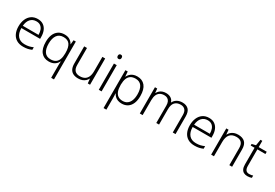

<svg xmlns="http://www.w3.org/2000/svg" viewBox="64 -1932 4833 3371"><g transform="rotate(30 2480.5 -246.5)"><path d="M290 -542Q358 -542 404 -510.5Q450 -479 473 -424Q496 -369 496 -298V-259H116Q117 -153 166 -96.5Q215 -40 307 -40Q356 -40 393 -48.5Q430 -57 474 -76V-24Q435 -7 395.5 1.5Q356 10 305 10Q225 10 169.5 -23Q114 -56 85.5 -117.5Q57 -179 57 -262Q57 -343 84.5 -406.5Q112 -470 164 -506Q216 -542 290 -542ZM289 -494Q216 -494 171 -445.5Q126 -397 118 -306H437Q437 -362 421 -404Q405 -446 372.5 -470Q340 -494 289 -494Z M1006 4Q1006 -17 1006.5 -46.5Q1007 -76 1009 -97H1005Q986 -51 939.5 -20.5Q893 10 823 10Q722 10 665 -59.5Q608 -129 608 -265Q608 -349 633.5 -411Q659 -473 709.5 -507.5Q760 -542 833 -542Q900 -542 942.5 -513.5Q985 -485 1005 -444H1008L1017 -532H1063V236H1006ZM832 -39Q893 -39 931.5 -64Q970 -89 988 -138Q1006 -187 1006 -257V-271Q1006 -380 967 -436.5Q928 -493 839 -493Q753 -493 710 -432Q667 -371 667 -264Q667 -155 708 -97Q749 -39 832 -39Z M1658 -532V0H1612L1603 -91H1600Q1586 -62 1560.5 -39Q1535 -16 1500 -3Q1465 10 1419 10Q1358 10 1316 -11.5Q1274 -33 1253 -76Q1232 -119 1232 -184V-532H1289V-189Q1289 -113 1323.5 -76Q1358 -39 1426 -39Q1485 -39 1523.5 -62Q1562 -85 1581.5 -130Q1601 -175 1601 -242V-532Z M1892 -532V0H1835V-532ZM1864 -729Q1883 -729 1893 -717.5Q1903 -706 1903 -686Q1903 -665 1893 -653.5Q1883 -642 1864 -642Q1845 -642 1835 -653.5Q1825 -665 1825 -686Q1825 -706 1835 -717.5Q1845 -729 1864 -729Z M2307 -542Q2409 -542 2466 -473.5Q2523 -405 2523 -269Q2523 -179 2496 -116.5Q2469 -54 2419.5 -22Q2370 10 2301 10Q2255 10 2220 -4Q2185 -18 2162 -41Q2139 -64 2125 -92H2121Q2123 -67 2124 -37.5Q2125 -8 2125 17V236H2068V-532H2115L2122 -433H2125Q2139 -462 2162.5 -487Q2186 -512 2222 -527Q2258 -542 2307 -542ZM2299 -493Q2240 -493 2201.5 -468Q2163 -443 2144.5 -394.5Q2126 -346 2125 -276V-266Q2125 -190 2143.5 -140Q2162 -90 2199.5 -64.5Q2237 -39 2295 -39Q2350 -39 2387.5 -67Q2425 -95 2444.5 -146.5Q2464 -198 2464 -270Q2464 -378 2423 -435.5Q2382 -493 2299 -493Z M3223 -542Q3302 -542 3346.5 -497.5Q3391 -453 3391 -355V0H3335V-353Q3335 -424 3303 -458.5Q3271 -493 3215 -493Q3139 -493 3098 -448.5Q3057 -404 3057 -311V0H3001V-353Q3001 -401 2986 -432Q2971 -463 2944.5 -478Q2918 -493 2881 -493Q2831 -493 2796 -472Q2761 -451 2742.5 -409Q2724 -367 2724 -302V0H2667V-532H2713L2721 -448H2725Q2739 -474 2761 -495.5Q2783 -517 2815 -529.5Q2847 -542 2889 -542Q2947 -542 2987.5 -517Q3028 -492 3044 -443H3047Q3070 -490 3115.5 -516Q3161 -542 3223 -542Z M3763 -542Q3831 -542 3877 -510.5Q3923 -479 3946 -424Q3969 -369 3969 -298V-259H3589Q3590 -153 3639 -96.5Q3688 -40 3780 -40Q3829 -40 3866 -48.5Q3903 -57 3947 -76V-24Q3908 -7 3868.5 1.5Q3829 10 3778 10Q3698 10 3642.5 -23Q3587 -56 3558.5 -117.5Q3530 -179 3530 -262Q3530 -343 3557.5 -406.5Q3585 -470 3637 -506Q3689 -542 3763 -542ZM3762 -494Q3689 -494 3644 -445.5Q3599 -397 3591 -306H3910Q3910 -362 3894 -404Q3878 -446 3845.5 -470Q3813 -494 3762 -494Z M4351 -542Q4442 -542 4490 -495.5Q4538 -449 4538 -348V0H4482V-344Q4482 -421 4447 -457Q4412 -493 4345 -493Q4257 -493 4213.5 -442Q4170 -391 4170 -290V0H4113V-532H4159L4167 -440H4171Q4186 -470 4211 -493Q4236 -516 4271 -529Q4306 -542 4351 -542Z M4859 -39Q4882 -39 4902 -42.5Q4922 -46 4936 -51V-5Q4921 1 4899 5.5Q4877 10 4852 10Q4808 10 4777 -6.5Q4746 -23 4729.5 -58Q4713 -93 4713 -148V-486H4634V-518L4713 -537L4733 -659H4770V-532H4933V-486H4770V-151Q4770 -96 4791.5 -67.5Q4813 -39 4859 -39Z"/></g></svg>

Font: Noto Sans Devanagari Light
Style: Regular
Weight: 300
Version: Version 2.003